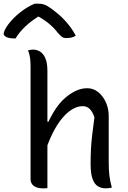

<svg xmlns="http://www.w3.org/2000/svg" viewBox="-82 -1025 702 1049"><path d="M154 4Q130 4 115 -2.5Q100 -9 92.5 -20Q85 -31 85 -46Q85 -127 85 -203.5Q85 -280 85 -354Q85 -428 85 -503Q85 -578 85 -658Q85 -689 82 -710Q79 -731 71 -750Q76 -751 80.5 -752Q85 -753 90 -753.5Q95 -754 99 -754Q119 -754 137 -743Q155 -732 166 -706.5Q177 -681 177 -638Q177 -557 177 -476.5Q177 -396 177 -316.5Q177 -237 177 -157.5Q177 -78 177 3Q173 3 169 3.5Q165 4 161.5 4Q158 4 154 4ZM163 -190 161 -360H183Q201 -399 224 -433Q247 -467 275 -491Q303 -515 333 -529Q363 -543 394 -543Q420 -543 441.5 -530.5Q463 -518 479 -496Q495 -474 503.5 -447Q512 -420 512 -392Q512 -350 512 -308Q512 -266 512 -223.5Q512 -181 512 -139Q512 -98 515.5 -67.5Q519 -37 529 0Q520 2 512.5 3Q505 4 496 4Q471 4 452.5 -7.5Q434 -19 423.5 -48Q413 -77 413 -130Q413 -172 415 -210.5Q417 -249 422 -290.5Q427 -332 434 -384Q424 -414 408.5 -429.5Q393 -445 370 -445Q341 -445 312 -427.5Q283 -410 256 -377Q229 -344 205.5 -297Q182 -250 163 -190ZM108 -1005Q112 -1005 116.5 -1005Q121 -1005 128 -1005Q144 -1005 158.5 -1000.5Q173 -996 200 -977Q216 -965 234 -950Q252 -935 269.5 -916.5Q287 -898 303 -876.5Q319 -855 332 -830Q321 -823 309 -820Q297 -817 281 -817Q266 -817 257 -823Q248 -829 233 -847Q212 -874 183.5 -897.5Q155 -921 104 -948L161 -934H96L151 -949Q94 -916 58 -882Q22 -848 3 -815H-3Q-23 -815 -36 -818.5Q-49 -822 -55.5 -828Q-62 -834 -62 -840Q-62 -847 -56 -860.5Q-50 -874 -36 -893Q-23 -910 -6.5 -926.5Q10 -943 29 -958Q48 -973 68 -985Q88 -997 108 -1005Z"/></svg>

Font: Recursive Casual
Style: Regular
Weight: 400
Version: Version 1.047